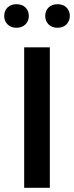

<svg xmlns="http://www.w3.org/2000/svg" viewBox="-42 -893 352 913"><path d="M73 0V-668H195V0ZM232 -761Q205 -761 189 -777Q173 -793 173 -817Q173 -842 189 -857.5Q205 -873 232 -873Q258 -873 274 -857.5Q290 -842 290 -817Q290 -793 274 -777Q258 -761 232 -761ZM36 -761Q10 -761 -6 -777Q-22 -793 -22 -817Q-22 -842 -6 -857.5Q10 -873 36 -873Q63 -873 79 -857.5Q95 -842 95 -817Q95 -793 79 -777Q63 -761 36 -761Z"/></svg>

Font: Gantari SemiBold
Style: Regular
Weight: 600
Designer: Anugrah Pasau
Foundry: Lafontype
Version: Version 1.000; ttfautohint (v1.8.3)